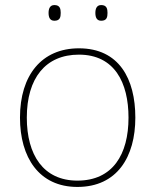

<svg xmlns="http://www.w3.org/2000/svg" viewBox="-20 -729 615 759"><path d="M172 -678C172 -661 177 -647 195 -647C217 -647 220 -661 220 -678C220 -694 217 -709 195 -709C177 -709 172 -694 172 -678ZM357 -678C357 -661 362 -647 380 -647C402 -647 405 -661 405 -678C405 -694 402 -709 380 -709C362 -709 357 -694 357 -678ZM515 -264C515 -417 451 -538 292 -538C145 -538 59 -432 59 -264C59 -107 134 10 286 10C443 10 515 -109 515 -264ZM86 -264C86 -420 160 -513 292 -513C433 -513 488 -402 488 -264C488 -119 426 -15 286 -15C151 -15 86 -117 86 -264Z"/></svg>

Font: Noto Sans Arabic Thin
Style: Regular
Weight: 100
Designer: Monotype Design Team, Nadine Chahine, Nizar Qandah and Khaled Hosny
Foundry: Monotype Imaging Inc.
Version: Version 2.012